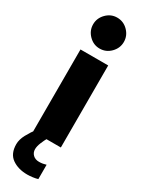

<svg xmlns="http://www.w3.org/2000/svg" viewBox="-255 -795 784 1044"><g transform="rotate(30 137.0 -273.0)"><path d="M139 219Q82 219 43.5 192Q5 165 5 105Q5 76 22.5 43.5Q40 11 63 -19Q86 -49 104.5 -69Q123 -89 126 -92L175 -68Q173 -65 162.5 -49Q152 -33 139 -10Q126 13 116.5 36.5Q107 60 107 78Q107 99 121.5 113Q136 127 160 127Q172 127 183.5 125Q195 123 204 120V210Q192 214 173 216.5Q154 219 139 219ZM50 0V-515H224V0ZM137 -571Q98 -571 69.5 -600Q41 -629 41 -668Q41 -707 69.5 -736Q98 -765 137 -765Q177 -765 205.5 -736Q234 -707 234 -668Q234 -629 205.5 -600Q177 -571 137 -571Z"/></g></svg>

Font: MuseoModerno Thin ExtraBold
Style: Regular
Weight: 800
Version: Version 1.002